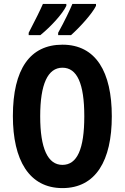

<svg xmlns="http://www.w3.org/2000/svg" viewBox="-20 -954 639 984"><path d="M472 -924V-934H351C340 -907 312 -847 278 -786V-774H344C387 -812 453 -884 472 -924ZM320 -924V-934H200C188 -906 160 -849 127 -786V-774H187C241 -818 300 -882 320 -924ZM553 -358C553 -585 472 -725 300 -725C134 -725 46 -600 46 -359C46 -134 129 10 300 10C471 10 553 -131 553 -358ZM186 -358C186 -523 225 -607 300 -607C375 -607 412 -526 412 -358C412 -189 375 -109 300 -109C225 -109 186 -193 186 -358Z"/></svg>

Font: Noto Sans Malayalam ExtraCondensed
Style: Bold
Weight: 700
Width: 2
Designer: Jelle Bosma - Monotype Design Team
Foundry: Monotype Imaging Inc.
Version: Version 2.104